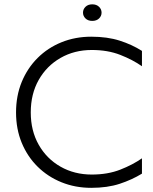

<svg xmlns="http://www.w3.org/2000/svg" viewBox="-20 -870 715 900"><path d="M407.7 10.5Q332.8 10.5 268.5 -15.5Q204.2 -41.5 156.5 -88.6Q108.7 -135.7 81.9 -200.4Q55.2 -265 55.2 -343Q55.2 -421 81.9 -486Q108.7 -551 156.5 -598.5Q204.2 -646 268.5 -672Q332.8 -698 407.7 -698Q483.2 -698 541 -679.5Q598.7 -661.1 645.4 -631.4V-559.5Q602.5 -589.7 543.8 -612.7Q485.2 -635.7 410.3 -635.7Q328.8 -635.7 263.8 -598.5Q198.8 -561.3 161.5 -495.5Q124.2 -429.6 124.2 -343Q124.2 -257.1 161.5 -191.4Q198.8 -125.7 263.8 -88.7Q328.8 -51.8 410.3 -51.8Q485.2 -51.8 543.8 -74.8Q602.5 -97.8 645.4 -127.9V-56.1Q598.7 -27.4 541 -8.4Q483.2 10.5 407.7 10.5ZM412.5 -772Q392.7 -772 380.9 -783.4Q369.1 -794.8 369.1 -810.7Q369.1 -826.7 380.9 -838.2Q392.7 -849.7 412.5 -849.7Q432.3 -849.7 444.2 -838.2Q456.1 -826.7 456.1 -810.7Q456.1 -794.8 444.2 -783.4Q432.3 -772 412.5 -772Z"/></svg>

Font: Roundo Variable
Style: Regular
Weight: 200
Designer: Shiva Nallaperumal
Foundry: Indian Type Foundry
Version: Version 2.000